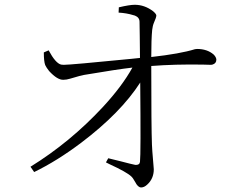

<svg xmlns="http://www.w3.org/2000/svg" viewBox="-20 -784 1040 815"><path d="M483.4 -730.5 484.4 -752.9Q530.3 -763.7 551.8 -763.7Q593.8 -763.7 629.9 -736.3Q642.6 -725.6 643.6 -718.8Q643.6 -710 633.8 -688.5Q627.9 -674.8 626 -657.2Q622.1 -617.2 622.1 -542Q745.1 -555.7 807.6 -575.2Q813.5 -576.2 816.4 -576.2Q859.4 -576.2 886.7 -552.7Q897.5 -542 898.4 -531.2Q898.4 -514.6 881.8 -509.8Q878.9 -508.8 876 -508.8Q866.2 -508.8 840.8 -509.8Q722.7 -511.7 622.1 -503.9Q622.1 -243.2 625 -169.9Q625 -157.2 631.8 -78.1Q632.8 -71.3 632.8 -65.4Q632.8 -25.4 604.5 0Q591.8 11.7 579.1 11.7Q565.4 11.7 553.7 -11.7Q543.9 -29.3 537.1 -35.2Q517.6 -53.7 445.3 -86.9Q435.5 -91.8 429.7 -94.7L439.5 -112.3Q455.1 -108.4 491.2 -99.6Q539.1 -86.9 554.7 -84Q572.3 -83 574.2 -96.7Q578.1 -128.9 575.2 -433.6Q492.2 -304.7 324.2 -177.7Q221.7 -100.6 125 -53.7L109.4 -76.2Q278.3 -180.7 417 -330.1Q499 -418.9 542 -497.1Q480.5 -490.2 335.9 -465.8Q327.1 -464.8 278.3 -450.2Q262.7 -445.3 249 -445.3Q223.6 -444.3 188.5 -482.4Q176.8 -497.1 171.9 -507.8Q166 -523.4 166 -561.5L186.5 -570.3Q215.8 -515.6 239.3 -509.8Q245.1 -508.8 250 -508.8Q279.3 -508.8 537.1 -534.2Q558.6 -536.1 574.2 -538.1Q574.2 -570.3 573.2 -633.8Q572.3 -676.8 572.3 -691.4Q572.3 -710 552.7 -717.8Q548.8 -718.8 545.9 -719.7Q517.6 -728.5 483.4 -730.5Z"/></svg>

Font: GenYoMin JP Light
Style: Regular
Weight: 300
Version: Version 1.001;PS 1;hotconv 16.6.51;makeotf.lib2.5.65220 DEVE